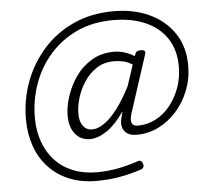

<svg xmlns="http://www.w3.org/2000/svg" viewBox="-56 -724 1020 936"><g transform="rotate(-5 454.5 -255.5)"><path d="M266 -176Q266 -220 282.5 -270.5Q299 -321 330 -365.5Q361 -410 408.5 -438.5Q456 -467 518 -467Q543 -467 569 -459Q595 -451 617 -437L622 -448Q625 -457 631.5 -460Q638 -463 649 -463Q664 -463 668 -457Q672 -451 668 -440L577 -160Q567 -128 574 -113Q581 -98 602 -98Q650 -98 691 -119.5Q732 -141 762 -178.5Q792 -216 809.5 -264.5Q827 -313 827 -367Q827 -450 789 -506.5Q751 -563 683.5 -592Q616 -621 527 -621Q428 -621 350 -585Q272 -549 217.5 -487Q163 -425 134.5 -345.5Q106 -266 106 -180Q106 -116 125 -62.5Q144 -9 180 30Q216 69 268 90Q320 111 385 111Q435 111 484 102Q533 93 587 75Q605 68 612 89Q618 109 600 116Q543 135 490 144Q437 153 379 153Q305 153 246.5 129Q188 105 146.5 61Q105 17 83.5 -44Q62 -105 62 -176Q62 -272 94.5 -359Q127 -446 188 -515Q249 -584 336.5 -624Q424 -664 533 -664Q631 -664 707.5 -628.5Q784 -593 828.5 -527Q873 -461 873 -368Q873 -304 850.5 -247Q828 -190 789 -146.5Q750 -103 700 -78.5Q650 -54 593 -54Q555 -54 536.5 -75.5Q518 -97 524 -132Q526 -143 529 -153.5Q532 -164 535 -175Q491 -111 447.5 -82Q404 -53 365 -53Q320 -53 293 -86.5Q266 -120 266 -176ZM319 -182Q319 -156 326 -138Q333 -120 346.5 -109.5Q360 -99 380 -99Q408 -99 439.5 -121Q471 -143 504 -186Q537 -229 570 -294L604 -397Q579 -412 557 -416.5Q535 -421 514 -421Q465 -421 428.5 -397Q392 -373 367.5 -335.5Q343 -298 331 -257Q319 -216 319 -182Z"/></g></svg>

Font: Playwrite CU ExtraLight
Style: Regular
Weight: 250
Designer: Veronika Burian, José Scaglione
Foundry: TypeTogether
Version: Version 1.002